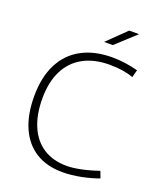

<svg xmlns="http://www.w3.org/2000/svg" viewBox="-161 -997 943 1110"><g transform="rotate(20 310.5 -441.5)"><path d="M356 9.8Q260.3 9.8 192.4 -32.2Q124.5 -74.2 88.9 -154.5Q53.2 -234.9 53.2 -348.1Q53.2 -463.4 94.2 -545.4Q135.3 -627.4 213.9 -670.2Q292.5 -712.9 402.8 -712.9Q445.3 -712.9 484.1 -707Q522.9 -701.2 561 -691.4L548.3 -645Q518.6 -656.2 482.2 -661.9Q445.8 -667.5 401.9 -667.5Q307.1 -667.5 239.7 -630.4Q172.4 -593.3 137.2 -522.5Q102.1 -451.7 102.1 -352.1Q102.1 -252.4 133.1 -180.7Q164.1 -108.9 223.6 -70.8Q283.2 -32.7 367.2 -32.7Q404.3 -32.7 454.8 -43.2Q505.4 -53.7 560.5 -72.8L576.2 -31.7Q530.3 -14.2 470.5 -2.2Q410.6 9.8 356 9.8ZM439.9 -891.6H500.5L379.4 -780.3H325.7Z"/></g></svg>

Font: DavidDev Light
Style: Regular
Weight: 300
Designer: David.dev
Foundry: David.dev
Version: Version 1.001;FEAKit 1.0